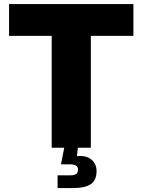

<svg xmlns="http://www.w3.org/2000/svg" viewBox="-20 -748 722 972"><path d="M25.9 -566.4V-727.5H655.3V-566.4H439.9V0H241.7V-566.4ZM271.5 204.1V139.6H335.9Q356.4 139.6 365.7 132.8Q375 126 375 111.3Q375 97.2 365.7 90.6Q356.4 84 335.9 84H288.6L309.1 -19.5H374V0L369.6 42.5Q414.6 37.6 441.7 59.1Q468.8 80.6 468.8 118.2Q468.8 164.1 439.9 184.1Q411.1 204.1 348.6 204.1Z"/></svg>

Font: Inter 17pt Black
Style: Regular
Weight: 900
Version: Version 4.001;git-66647c0bb